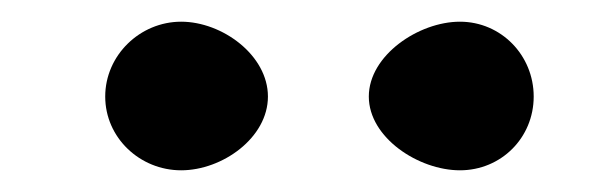

<svg xmlns="http://www.w3.org/2000/svg" viewBox="-20 -766 554 177"><path d="M77 -677C77 -639 109 -609 147 -609C185 -609 227 -639 227 -677C227 -715 185 -746 147 -746C109 -746 77 -715 77 -677ZM320 -677C320 -639 366 -609 404 -609C442 -609 472 -639 472 -677C472 -715 442 -746 404 -746C366 -746 320 -715 320 -677Z"/></svg>

Font: Ampere
Style: SCUltExt
Weight: 400
Version: Version 1